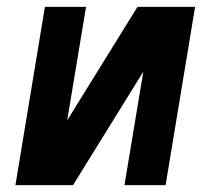

<svg xmlns="http://www.w3.org/2000/svg" viewBox="-20 -540 640 560"><path d="M25 0 111 -520H231L176 -189L381 -520H549L463 0H343L398 -331L193 0Z"/></svg>

Font: Iosevka Aile Oblique
Style: Bold
Weight: 700
Italic angle: -9°
Designer: Belleve Invis
Foundry: Belleve Invis
Version: Version 31.1.0; ttfautohint (v1.8.4)